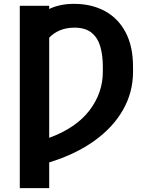

<svg xmlns="http://www.w3.org/2000/svg" viewBox="-20 -757 779 981"><path d="M231.4 -727.5V-710.9Q255.4 -723.1 287.4 -730.2Q319.3 -737.3 358.9 -737.3Q447.3 -737.3 515.1 -700.9Q583 -664.6 621.3 -592.8Q659.7 -521 659.7 -415.5V-390.1Q659.7 -285.6 608.6 -195.8Q557.6 -106 461.9 -37.4Q366.2 31.2 231.4 72.8V204.1H81.1V-727.5ZM231.4 -52.7Q369.1 -103.5 437.3 -193.1Q505.4 -282.7 505.4 -390.1V-417.5Q505.4 -472.7 492.9 -517.6Q480.5 -562.5 448.7 -589.1Q417 -615.7 360.4 -615.7Q318.8 -615.7 286.4 -602.1Q253.9 -588.4 231.4 -564.5Z"/></svg>

Font: Inter
Style: Bold
Weight: 700
Designer: Rasmus Andersson
Foundry: rsms
Version: Version 4.001;git-9221beed3